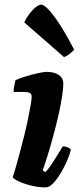

<svg xmlns="http://www.w3.org/2000/svg" viewBox="-20 -811 348 831"><path d="M178 0Q146 0 114 -8Q82 -16 60 -26.5Q38 -37 35 -44Q41 -61 49 -89.5Q57 -118 66.5 -153Q76 -188 85 -224.5Q94 -261 101 -295Q108 -329 112.5 -354.5Q117 -380 117 -393Q117 -405 108.5 -409Q100 -413 86 -413H39Q39 -427 42 -441.5Q45 -456 47 -464Q61 -471 88.5 -479.5Q116 -488 143 -494Q170 -500 182 -500Q214 -500 234 -487Q254 -474 254 -448Q254 -435 251 -411Q248 -387 241.5 -353Q235 -319 224.5 -276.5Q214 -234 199.5 -183Q185 -132 165 -73L176 -66Q187 -76 200.5 -96Q214 -116 228 -139Q242 -162 252 -178Q262 -178 273.5 -173Q285 -168 287 -163Q282 -142 270 -114.5Q258 -87 242 -60.5Q226 -34 209.5 -17Q193 0 178 0ZM257 -564 85 -714Q94 -734 107.5 -751.5Q121 -769 135 -780Q149 -791 157 -791Q171 -791 193.5 -766Q216 -741 243.5 -697.5Q271 -654 301 -596Q295 -589 283 -579Q271 -569 257 -564Z"/></svg>

Font: Texturina Medium 12pt Black
Style: Italic
Weight: 900
Italic angle: -11°
Version: Version 1.002